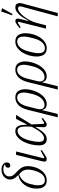

<svg xmlns="http://www.w3.org/2000/svg" viewBox="1116 -1922 1006 3278"><g transform="rotate(-90 1619.0 -283.0)"><path d="M178 12Q106 12 72 -34.5Q38 -81 38 -161Q38 -222 55.5 -275.5Q73 -329 103.5 -370Q134 -411 176 -437.5Q218 -464 268 -470L269 -474L262 -481Q241 -502 227.5 -519.5Q214 -537 206.5 -552.5Q199 -568 196 -583Q193 -598 193 -614Q193 -644 205 -670.5Q217 -697 239 -717Q261 -737 292 -748.5Q323 -760 361 -760Q421 -760 453 -733.5Q485 -707 485 -669Q485 -643 471 -627Q457 -611 433 -611Q413 -611 403.5 -621.5Q394 -632 394 -649Q394 -667 407 -682.5Q420 -698 449 -700V-705Q436 -716 416.5 -722.5Q397 -729 368 -729Q315 -729 280.5 -700.5Q246 -672 246 -626Q246 -612 248.5 -600Q251 -588 257.5 -575.5Q264 -563 276.5 -548Q289 -533 309 -514L339 -485Q384 -442 403 -401Q422 -360 422 -309Q422 -256 406 -199.5Q390 -143 359 -96Q328 -49 282.5 -18.5Q237 12 178 12ZM181 -20Q245 -20 286 -73Q327 -126 350 -218Q363 -270 363 -307Q363 -346 348 -381Q333 -416 292 -452L284 -459Q218 -440 176 -390.5Q134 -341 117 -271Q103 -218 98.5 -188.5Q94 -159 94 -137Q94 -111 98.5 -89.5Q103 -68 113 -52.5Q123 -37 139.5 -28.5Q156 -20 181 -20Z M697 -73 605 -13Q583 2 569.5 7Q556 12 542 12Q523 12 511 2Q499 -8 499 -30Q499 -44 506 -72L615 -512H672L555 -39L570 -30L685 -92Z M1134 -249 1141 -89Q1142 -77 1142.5 -64Q1143 -51 1145 -37L1159 -31L1232 -75L1245 -57L1194 -18Q1171 -1 1158.5 5.5Q1146 12 1132 12Q1112 12 1099 -0.5Q1086 -13 1086 -40Q1086 -68 1089 -121L1092 -177H1087L1073 -154Q1043 -104 1018 -71.5Q993 -39 970.5 -20.5Q948 -2 926.5 5Q905 12 883 12Q829 12 802.5 -22.5Q776 -57 776 -123Q776 -188 793 -259Q810 -330 841.5 -389Q873 -448 918 -486Q963 -524 1018 -524Q1043 -524 1062 -517Q1081 -510 1094.5 -493Q1108 -476 1116 -447Q1124 -418 1126 -374L1128 -329H1134L1228 -512H1297ZM899 -34Q937 -34 979.5 -72.5Q1022 -111 1075 -209L1095 -249L1097 -302Q1098 -313 1098 -325Q1098 -337 1098 -349Q1098 -389 1092.5 -415.5Q1087 -442 1077.5 -457.5Q1068 -473 1054 -479.5Q1040 -486 1023 -486Q970 -486 926.5 -430.5Q883 -375 859 -278Q847 -228 841.5 -190.5Q836 -153 836 -123Q836 -75 851.5 -54.5Q867 -34 899 -34Z M1381 -306Q1409 -418 1464.5 -471Q1520 -524 1595 -524Q1667 -524 1701 -478Q1735 -432 1735 -354Q1735 -321 1727.5 -280.5Q1720 -240 1705.5 -199.5Q1691 -159 1669 -121Q1647 -83 1619 -53.5Q1591 -24 1556 -6Q1521 12 1480 12Q1443 12 1418 -4.5Q1393 -21 1383 -60H1376L1312 200H1255ZM1467 -26Q1531 -26 1580.5 -82Q1630 -138 1654 -237Q1661 -266 1665.5 -287.5Q1670 -309 1673 -325Q1676 -341 1677 -353.5Q1678 -366 1678 -378Q1678 -428 1659 -460.5Q1640 -493 1591 -493Q1537 -493 1498.5 -445Q1460 -397 1439 -311L1400 -152Q1385 -92 1402.5 -59Q1420 -26 1467 -26Z M1855 -306Q1883 -418 1938.5 -471Q1994 -524 2069 -524Q2141 -524 2175 -478Q2209 -432 2209 -354Q2209 -321 2201.5 -280.5Q2194 -240 2179.5 -199.5Q2165 -159 2143 -121Q2121 -83 2093 -53.5Q2065 -24 2030 -6Q1995 12 1954 12Q1917 12 1892 -4.5Q1867 -21 1857 -60H1850L1786 200H1729ZM1941 -26Q2005 -26 2054.5 -82Q2104 -138 2128 -237Q2135 -266 2139.5 -287.5Q2144 -309 2147 -325Q2150 -341 2151 -353.5Q2152 -366 2152 -378Q2152 -428 2133 -460.5Q2114 -493 2065 -493Q2011 -493 1972.5 -445Q1934 -397 1913 -311L1874 -152Q1859 -92 1876.5 -59Q1894 -26 1941 -26Z M2436 -20Q2470 -20 2497 -36.5Q2524 -53 2545.5 -81Q2567 -109 2582 -146.5Q2597 -184 2607 -225Q2616 -259 2621 -283Q2626 -307 2629 -323.5Q2632 -340 2633 -352Q2634 -364 2634 -375Q2634 -401 2630 -422.5Q2626 -444 2616 -459.5Q2606 -475 2589.5 -483.5Q2573 -492 2548 -492Q2514 -492 2487 -475.5Q2460 -459 2438.5 -431Q2417 -403 2402 -365.5Q2387 -328 2377 -287Q2368 -252 2363 -228.5Q2358 -205 2355 -188.5Q2352 -172 2351 -160Q2350 -148 2350 -137Q2350 -111 2354 -89.5Q2358 -68 2368 -52.5Q2378 -37 2394.5 -28.5Q2411 -20 2436 -20ZM2435 12Q2361 12 2327 -34.5Q2293 -81 2293 -161Q2293 -222 2311 -286.5Q2329 -351 2362.5 -404Q2396 -457 2443 -490.5Q2490 -524 2549 -524Q2623 -524 2657 -477Q2691 -430 2691 -350Q2691 -288 2673 -224Q2655 -160 2621.5 -107.5Q2588 -55 2540.5 -21.5Q2493 12 2435 12Z M2887 -473 2871 -481 2791 -434 2778 -452 2834 -495Q2857 -512 2871 -518Q2885 -524 2899 -524Q2917 -524 2929 -514Q2941 -504 2941 -482Q2941 -469 2934 -441L2900 -305L2907 -302Q2926 -338 2949 -377Q2972 -416 3000 -448.5Q3028 -481 3061 -502.5Q3094 -524 3132 -524Q3172 -524 3189 -503.5Q3206 -483 3206 -451Q3206 -440 3204 -429Q3202 -418 3199 -406L3036 200H2979L3145 -417Q3149 -432 3149 -444Q3149 -478 3113 -478Q3083 -478 3045.5 -448.5Q3008 -419 2973 -372.5Q2938 -326 2909 -269.5Q2880 -213 2866 -158L2826 0H2769ZM3063 -766 3119 -751 3020 -573 2997 -579Z"/></g></svg>

Font: IBM Plex Serif Light
Style: Italic
Weight: 300
Italic angle: -14°
Designer: Mike Abbink, Paul van der Laan, Pieter van Rosmalen
Foundry: Bold Monday
Version: Version 3.001